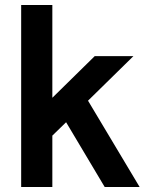

<svg xmlns="http://www.w3.org/2000/svg" viewBox="-20 -750 590 770"><path d="M64.9 0V-730H189.9V-357.9L359.9 -524.9H515.1L333 -346.2L540 0H399.9L245.1 -259.8L189.9 -206.1V0Z"/></svg>

Font: Miedinger*
Style: Bold
Weight: 700
Version: Version 001.000